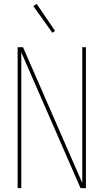

<svg xmlns="http://www.w3.org/2000/svg" viewBox="-20 -981 540 1001"><path d="M72 0V-735H100L409 -27V-735H428V0H400L91 -708V0ZM253 -810 154 -949 171 -961 267 -820Z"/></svg>

Font: Iosevka Curly Thin
Style: Regular
Weight: 100
Monospace: yes
Designer: Belleve Invis
Foundry: Belleve Invis
Version: Version 22.1.2; ttfautohint (v1.8.4)